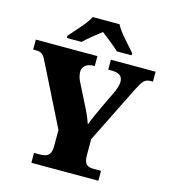

<svg xmlns="http://www.w3.org/2000/svg" viewBox="-132 -1036 1008 1141"><g transform="rotate(15 371.5 -465.5)"><path d="M179 -784V-771H270C291 -793 348 -838 378 -861C408 -838 466 -793 487 -771H578V-784C547 -822 482 -886 461 -931H296C275 -886 210 -822 179 -784ZM168 0H580V-61H532C501 -61 475 -71 475 -126V-228L648 -576C679 -638 691 -653 729 -653H741V-714H466V-653H485C533 -653 555 -638 555 -600C555 -593 553 -574 539 -540L485 -427C465 -384 446 -343 433 -307C422 -338 414 -359 396 -395L322 -542C312 -562 308 -583 308 -598C308 -633 336 -653 379 -653H383V-714H4V-653H17C60 -653 68 -640 88 -600L273 -230V-128C273 -72 246 -61 203 -61H168Z"/></g></svg>

Font: Noto Serif Lao Black
Style: Regular
Weight: 900
Designer: Monotype Design Team
Foundry: Monotype Imaging Inc.
Version: Version 2.003